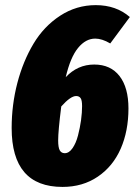

<svg xmlns="http://www.w3.org/2000/svg" viewBox="-20 -716 537 756"><path d="M351.1 -461.9Q415.5 -461.9 450.7 -416.5Q485.8 -371.1 485.8 -289.1Q485.8 -200.2 455.3 -130.6Q424.8 -61 365.2 -20.5Q305.7 20 226.1 20Q25.9 20 25.9 -211.9Q25.9 -303.2 48.3 -389.2Q70.8 -475.1 111.8 -543.7Q152.8 -612.3 216.8 -654.1Q280.8 -695.8 356.9 -695.8Q437.5 -695.8 491.2 -648.9L414.1 -544.9Q381.8 -564 355 -564Q317.4 -564 287.4 -527.3Q257.3 -490.7 238.8 -412.1Q285.6 -461.9 351.1 -461.9ZM234.9 -112.8Q252 -112.8 265.6 -132.6Q279.3 -152.3 287.1 -182.4Q294.9 -212.4 299.1 -242.7Q303.2 -272.9 303.2 -297.9Q303.2 -321.3 297.4 -329.6Q291.5 -337.9 279.8 -337.9Q257.8 -337.9 221.2 -296.9Q209 -200.2 209 -163.1Q209 -135.3 215.3 -124Q221.7 -112.8 234.9 -112.8Z"/></svg>

Font: Fira Sans Compressed Heavy
Style: Italic
Weight: 900
Width: 3
Italic angle: -8°
Designer: Carrois Corporate & Edenspiekermann AG
Foundry: Carrois Corporate GbR & Edenspiekermann AG
Version: Version 4.203;PS 004.203;hotconv 1.0.88;makeotf.lib2.5.64775